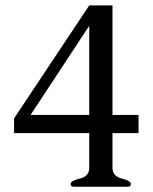

<svg xmlns="http://www.w3.org/2000/svg" viewBox="-20 -706 577 726"><path d="M317.4 -71.3V-202.6H33.2V-258.3L317.4 -685.5H405.3V-271.5H503.9V-202.6H405.3V-71.3Q405.3 -40 439.7 -31.2Q474.1 -22.5 474.6 -11.2Q475.1 0 464.8 0H257.8Q246.6 -0.5 247.3 -11.5Q248 -22.5 282.7 -31Q317.4 -39.6 317.4 -71.3ZM317.4 -271.5V-608.4L95.7 -271.5Z"/></svg>

Font: Caudex
Style: Regular
Weight: 400
Version: Version 1.04